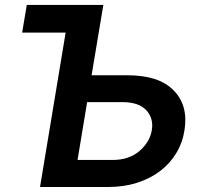

<svg xmlns="http://www.w3.org/2000/svg" viewBox="-20 -747 801 767"><path d="M68.5 -616.8 87 -727.3H392.8L345.9 -446.4H486.5Q550.1 -446.4 596.1 -432Q642 -417.6 672.9 -386.7Q733 -326.7 717 -226.6Q709.2 -176.5 683.8 -134.8Q658.4 -93 619 -63.2Q579.5 -33.4 527.2 -16.7Q474.8 0 412.3 0H139.9L242.2 -616.8ZM289.8 -108H430Q496.1 -108 537.6 -144.2Q579.2 -180.4 586.6 -228Q594.1 -274.5 564.3 -306.8Q534.4 -339.1 468.4 -339.1H328.1Z"/></svg>

Font: Inter P Semi Bold
Style: Italic
Weight: 600
Italic angle: 9.39999°
Designer: Rasmus Andersson
Foundry: rsms
Version: Version 3.018;git-588b23468